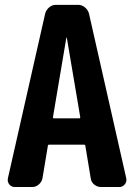

<svg xmlns="http://www.w3.org/2000/svg" viewBox="-20 -750 540 770"><path d="M196.3 -275.4H297.9Q301.8 -275.4 301.8 -280.3L248 -598.6Q248 -599.6 247.1 -599.6Q246.1 -599.6 246.1 -598.6L192.4 -280.3Q192.4 -275.4 196.3 -275.4ZM336.9 -695.3 486.3 -35.2Q489.3 -21.5 480.5 -10.7Q471.7 0 459 0H384.8Q370.1 0 357.9 -9.8Q345.7 -19.5 343.8 -35.2L322.3 -165Q322.3 -169.9 316.4 -169.9H177.7Q171.9 -169.9 171.9 -165L150.4 -35.2Q147.5 -20.5 135.7 -10.3Q124 0 109.4 0H39.1Q25.4 0 17.1 -10.7Q8.8 -21.5 11.7 -35.2L161.1 -695.3Q165 -710 176.8 -720.2Q188.5 -730.5 204.1 -730.5H293.9Q308.6 -730.5 320.8 -720.2Q333 -710 336.9 -695.3Z"/></svg>

Font: Rounded-L Mgen+ 1mn bold
Style: Bold
Weight: 700
Designer: [Source Han Sans]
Ryoko NISHIZUKA  (kana & ideographs); Paul D. Hunt (Latin, Greek & Cyrillic); Wenlong ZHANG  (bopomofo
Version: Version 1.059.20150602